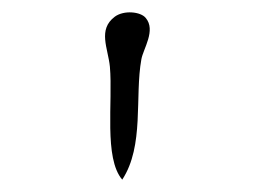

<svg xmlns="http://www.w3.org/2000/svg" viewBox="-20 -834 412 311"><path d="M216 -805C208 -815 181 -818 166 -807C138 -786 155 -756 158 -726C163 -669 148 -578 178 -543C214 -598 198 -677 209 -738C212 -755 233 -785 216 -805Z"/></svg>

Font: Yuji Syuku Std R
Style: Regular
Weight: 400
Designer: Kataoka Yuji
Foundry: Kinuta Font Factory
Version: Version 3.000;hotconv 1.0.111;makeotfexe 2.5.65597